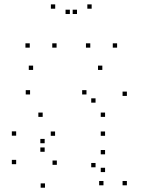

<svg xmlns="http://www.w3.org/2000/svg" viewBox="-20 -848 660 889"><path d="M567.5 10V-10H547.5V10ZM567.5 -403.9V-423.9H547.5V-403.9ZM453.8 -524.2V-544.2H433.8V-524.2ZM133.3 -524.2V-544.2H113.3V-524.2ZM119.2 -410.6V-430.6H99.2V-410.6ZM380.4 -410.6V-430.6H360.4V-410.6ZM422.4 -372.7V-392.7H402.4V-372.7ZM422.4 -73.4V-93.4H402.4V-73.4ZM459.1 10V-10H439.1V10ZM466.5 -51.2V-71.2H446.5V-51.2ZM466.5 -133.4V-153.4H446.5V-133.4ZM243.2 -84.8V-104.8H223.2V-84.8ZM186.8 -145.2V-165.2H166.8V-145.2ZM186.8 -184.8V-204.8H166.8V-184.8ZM235 -219.2V-239.2H215V-219.2ZM466.5 -219.2V-239.2H446.5V-219.2ZM466.5 -306.8V-326.8H446.5V-306.8ZM177.6 -306.8V-326.8H157.6V-306.8ZM54.8 -219.8V-239.8H34.8V-219.8ZM54.8 -87.8V-107.8H34.8V-87.8ZM188.3 21.1V1.1H168.3V21.1ZM242 -627.4V-647.4H222V-627.4ZM336.5 -783.1V-803.1H316.5V-783.1ZM303.5 -783.1V-803.1H283.5V-783.1ZM398 -627.4V-647.4H378V-627.4ZM522.2 -627.4V-647.4H502.2V-627.4ZM404.4 -807.7V-827.7H384.4V-807.7ZM235.6 -807.7V-827.7H215.6V-807.7ZM117.8 -627.4V-647.4H97.8V-627.4Z"/></svg>

Font: Monaspace Krypton Dots Var
Style: Regular
Weight: 400
Designer: Riley Cran and the Lettermatic Team
Version: Version 1.100 (Monaspace Krypton Dots)